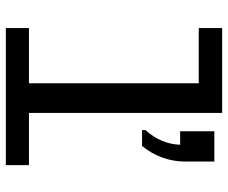

<svg xmlns="http://www.w3.org/2000/svg" viewBox="-80 -680 761 640"><g transform="rotate(90 300.0 -360.5)"><path d="M258 0V-643H74V-721H357V0ZM74 0V-77H531V0ZM414 -454V-465Q438 -492 450 -521Q462 -550 463 -581H418V-695H519V-597Q519 -558 505.5 -521Q492 -484 467 -454Z"/></g></svg>

Font: Chivo Mono Medium
Style: Regular
Weight: 400
Monospace: yes
Version: Version 1.008